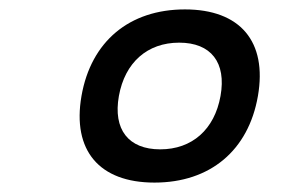

<svg xmlns="http://www.w3.org/2000/svg" viewBox="-20 -723 626 406"><path d="M306.6 -336.9C424.3 -336.9 505.4 -404.8 525.4 -520C545.4 -635.3 487.8 -703.1 371.1 -703.1C253.4 -703.1 172.4 -635.3 152.3 -520C132.3 -404.8 189.9 -336.9 306.6 -336.9ZM318.8 -407.2C251.5 -407.2 218.8 -449.2 231.4 -520C244.1 -590.8 291.5 -632.8 358.9 -632.8C426.3 -632.8 459 -590.8 446.3 -520C433.6 -449.2 386.2 -407.2 318.8 -407.2Z"/></svg>

Font: Cascadia Code PL SemiLight
Style: Italic
Weight: 350
Italic angle: -10°
Monospace: yes
Designer: Aaron Bell
Foundry: Saja Typeworks
Version: Version 2404.023